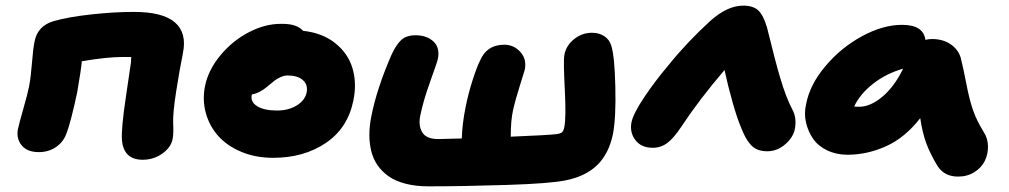

<svg xmlns="http://www.w3.org/2000/svg" viewBox="-20 -595 3542 674"><path d="M481 -34.2Q414.6 -34.2 408.2 -102.1Q404.8 -141.6 422.4 -258.1Q439.9 -374.5 439.9 -377Q439.9 -389.2 440.9 -395H413.1Q354 -395 267.1 -379.9Q265.6 -355.5 251 -271Q227.5 -160.6 211.9 -123Q201.2 -95.2 175.5 -78.1Q149.9 -61 116.2 -61Q75.7 -61 56.2 -84.7Q36.6 -108.4 43 -142.1Q46.9 -160.2 62 -213.4Q77.1 -266.6 82 -291Q88.4 -325.2 92.3 -375Q96.2 -424.8 101.1 -448.2Q111.3 -504.4 168.9 -521Q217.8 -535.2 298.6 -544.2Q379.4 -553.2 450.2 -553.2Q551.3 -553.2 594 -516.4Q636.7 -479.5 622.1 -408.2Q610.4 -350.6 598.4 -273.9Q586.4 -197.3 587.9 -162.1Q589.8 -125 585.9 -106.9Q580.1 -77.1 549.6 -55.7Q519 -34.2 481 -34.2Z M939 -41Q877.4 -41 827.1 -62Q776.9 -83 746.1 -117.7Q715.3 -152.3 702.6 -198Q689.9 -243.7 699.7 -293Q711.4 -350.1 754.2 -401.4Q796.9 -452.6 854.2 -482.2Q911.6 -511.7 965.8 -511.2Q1021 -512.7 1043.9 -486.8Q1111.8 -479.5 1156.7 -443.6Q1201.7 -407.7 1217.3 -355.7Q1232.9 -303.7 1220.7 -243.2Q1201.2 -145.5 1124 -93.3Q1046.9 -41 939 -41ZM863.8 -262.2Q858.4 -237.3 882.8 -222.2Q907.2 -207 952.6 -207Q992.7 -207 1021.7 -224.9Q1050.8 -242.7 1056.6 -271Q1061.5 -297.9 1043 -314Q1024.4 -330.1 989.7 -330.1Q977.5 -330.1 964.8 -324.2Q952.1 -318.4 944.3 -312.3Q936.5 -306.2 917 -290Q891.1 -268.1 863.8 -263.2Z M1483.9 59.1Q1439 59.1 1403.3 49.8Q1367.7 40.5 1344 23.7Q1320.3 6.8 1304.9 -15.6Q1289.6 -38.1 1283 -65.9Q1276.4 -93.8 1276.6 -123.3Q1276.9 -152.8 1283.2 -185.1Q1301.8 -281.7 1354 -401.9Q1370.6 -438.5 1388.7 -454.8Q1406.7 -471.2 1439 -471.2Q1478 -471.2 1501.5 -449.5Q1524.9 -427.7 1517.1 -388.2Q1515.6 -379.4 1490.5 -309.6Q1465.3 -239.7 1455.1 -188Q1448.2 -153.8 1462.4 -130.4Q1476.6 -106.9 1518.1 -106.9Q1534.7 -106.9 1601.1 -108.9Q1602.5 -158.7 1613.8 -215.8Q1624 -267.1 1638.7 -312.7Q1653.3 -358.4 1664.1 -379.9Q1688 -438 1750 -438Q1784.2 -438 1807.1 -412.1Q1830.1 -386.2 1821.8 -349.1Q1821.3 -346.2 1804.7 -293.7Q1788.1 -241.2 1780.8 -207Q1772.9 -171.9 1772.9 -115.2Q1904.3 -120.6 1932.1 -124Q1947.8 -126 1953.1 -130.9Q1958.5 -135.7 1960.9 -148.9Q1967.8 -181.2 1962.6 -281.7Q1957.5 -382.3 1960.9 -400.9Q1966.8 -434.6 1994.9 -457.3Q2022.9 -480 2058.1 -480Q2083 -480 2101.3 -468Q2119.6 -456.1 2126 -434.1Q2137.7 -397 2140.1 -289.6Q2142.6 -182.1 2131.8 -125Q2117.7 -56.2 2077.1 -16.1Q2036.6 23.9 1965.8 38.1Q1912.1 49.3 1760 54.2Q1607.9 59.1 1483.9 59.1Z M2271.5 -76.2Q2231 -76.2 2210.4 -103.3Q2189.9 -130.4 2196.8 -166Q2203.1 -196.3 2241 -252.9Q2278.8 -309.6 2324.7 -363.8Q2390.1 -445.3 2472.7 -521Q2533.2 -575.2 2588.4 -575.2Q2624.5 -575.2 2642.1 -558.3Q2659.7 -541.5 2672.4 -499Q2703.1 -374 2717.8 -325.2Q2738.8 -253.4 2761.7 -210Q2777.3 -181.6 2770.5 -143.1Q2764.6 -112.3 2736.1 -88.1Q2707.5 -64 2673.8 -64Q2654.3 -64 2639.6 -69.8Q2625 -75.7 2614.3 -88.1Q2603.5 -100.6 2596.7 -113.5Q2589.8 -126.5 2581.5 -147Q2567.9 -178.7 2551.3 -237.3Q2534.7 -295.9 2523.4 -349.1Q2435.5 -246.6 2373.5 -152.8Q2345.7 -110.4 2322.8 -93.3Q2299.8 -76.2 2271.5 -76.2Z M2955.1 -51.8Q2916 -51.8 2884.3 -66.9Q2852.5 -82 2835 -106.9Q2817.4 -131.8 2809.6 -164.1Q2801.8 -196.3 2810.1 -231Q2823.2 -298.3 2877.7 -363Q2932.1 -427.7 3005.9 -467.8Q3079.6 -507.8 3146.5 -507.8Q3221.7 -507.8 3228.5 -455.1Q3240.2 -458 3251.5 -458Q3293 -458 3320.8 -437Q3348.6 -416 3354.5 -383.8Q3360.8 -359.9 3372.1 -301.5Q3383.3 -243.2 3396 -207.3Q3408.7 -171.4 3433.1 -131.8Q3447.8 -109.4 3448.2 -81.8Q3448.7 -54.2 3437.3 -30.5Q3425.8 -6.8 3400.9 9Q3376 24.9 3343.3 24.9Q3294.4 24.9 3270.5 -13.2Q3245.6 -54.7 3231.9 -91.3Q3218.3 -127.9 3210.4 -180.2Q3157.2 -111.8 3090.8 -81.8Q3024.4 -51.8 2955.1 -51.8ZM2996.1 -220.2Q3035.2 -220.2 3077.1 -255.1Q3119.1 -290 3150.4 -354Q3090.8 -336.9 3044.9 -301Q2999 -265.1 2978.5 -221.2Q2984.4 -220.2 2996.1 -220.2Z"/></svg>

Font: Shantell Sans Irregular Bouncy
Style: Italic
Weight: 800
Italic angle: -11.31°
Designer: Stephen Nixon, Anya Danilova, Shantell Martin
Foundry: Arrow Type
Version: Version 1.006;[9816181b4]